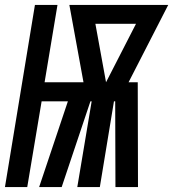

<svg xmlns="http://www.w3.org/2000/svg" viewBox="-39 -755 699 775"><path d="M-19 0 102 -735H193L141 -423H298L241 -735H640L480 -423H517L518 0H427L426 -346H421L364 0H273L331 -346H326L210 0H119L235 -346H129L71 0ZM389 -423 510 -659H346Z"/></svg>

Font: Iosevka SS04 Extended Oblique
Style: Bold
Weight: 700
Width: 7
Italic angle: -9°
Monospace: yes
Designer: Belleve Invis
Foundry: Belleve Invis
Version: Version 19.0.0; ttfautohint (v1.8.4)